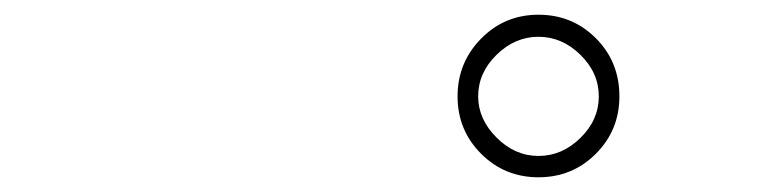

<svg xmlns="http://www.w3.org/2000/svg" viewBox="-20 -766 1040 261"><path d="M822 -635Q822 -589 790 -557Q758 -525 712 -525Q666 -525 634 -557Q602 -589 602 -635Q602 -681 634 -713.5Q666 -746 712 -746Q758 -746 790 -714Q822 -682 822 -635ZM630 -635Q630 -604 655 -579Q680 -554 712 -554Q744 -554 769 -578.5Q794 -603 794 -635Q794 -667 769 -691.5Q744 -716 712 -716Q680 -716 655 -691.5Q630 -667 630 -635Z"/></svg>

Font: Noto Sans Korean Thin
Style: Regular
Weight: 250
Designer: Ryoko NISHIZUKA  (kana & ideographs); Paul D. Hunt (Latin, Greek & Cyrillic); Wenlong ZHANG  (bopomofo); Sandoll Communi
Foundry: Adobe Systems Incorporated
Version: Version 1.0001;PS 1;hotconv 1.0.78;makeotf.lib2.5.61930